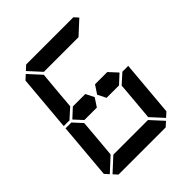

<svg xmlns="http://www.w3.org/2000/svg" viewBox="-262 -1170 1341 1341"><g transform="rotate(-45 408.0 -500.0)"><path d="M162 -515 158 -510H100L136 -924L170 -955L255 -862L240 -698L231 -590L230 -576ZM582 -562 640 -499 574 -438H546H510H451L420 -500L461 -562H520H557ZM192 -144 191 -138 90 -45 62 -76 98 -490H156L160 -485L216 -424L213 -384L206 -302ZM654 -485 658 -489H716L680 -76L646 -45L561 -138L562 -144L576 -302L584 -396L586 -424ZM631 -31 597 0H426H302H131L103 -31L204 -124H229H313H437H521H546ZM185 -969 219 -1000H390H514H685L713 -969L612 -876H587H503H379H295H276H270ZM365 -562 396 -500 355 -438H296H259H232L175 -500L242 -562H269H306Z"/></g></svg>

Font: DSEG14 Classic
Style: Bold Italic
Weight: 700
Italic angle: -5°
Designer: Keshikan(Twitter:@keshinomi_88pro)
Version: Version 0.46